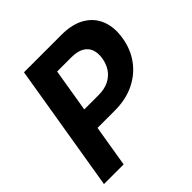

<svg xmlns="http://www.w3.org/2000/svg" viewBox="-191 -879 1030 1030"><g transform="rotate(-45 324.5 -364.0)"><path d="M20.3 0 140.9 -727.5H424.8Q507.4 -727.5 560.2 -696.2Q613.1 -664.9 634.7 -609.5Q656.3 -554.1 644.2 -482.3Q632.6 -410.2 592.5 -355.2Q552.4 -300.1 488.2 -268.8Q424.1 -237.6 340.2 -237.6H157.8L177.8 -357.9H336.3Q382.5 -357.9 414.6 -374Q446.7 -390 465.7 -418.1Q484.7 -446.2 490.5 -482.1Q496.5 -518.8 486.7 -546.3Q476.8 -573.7 449.7 -589.2Q422.6 -604.6 376.7 -604.6H269.6L169.5 0Z"/></g></svg>

Font: Adwaita Sans
Style: Italic
Weight: 400
Italic angle: -9.39999°
Designer: Rasmus Andersson
Foundry: rsms
Version: Version 4.001;git-9221beed3